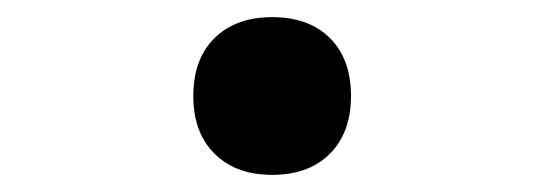

<svg xmlns="http://www.w3.org/2000/svg" viewBox="-20 -387 640 224"><path d="M205.5 -275Q205.5 -318 230.2 -342.5Q255 -367 297.5 -367Q340.5 -367 365 -342.5Q389.5 -318 389.5 -275Q389.5 -232.5 365 -207.8Q340.5 -183 297.5 -183Q255 -183 230.2 -207.8Q205.5 -232.5 205.5 -275Z"/></svg>

Font: JuliaMono
Style: Regular
Weight: 400
Monospace: yes
Designer: cormullion
Foundry: corm
Version: Version 0.055; ttfautohint (v1.8.4)